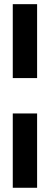

<svg xmlns="http://www.w3.org/2000/svg" viewBox="-20 -682 238 917"><path d="M41 -309.1V-662.1H157.2V-309.1ZM41 214.8V-140.1H157.2V214.8Z"/></svg>

Font: Wesal
Style: Regular
Weight: 500
Designer: Ahmed zaza
Foundry: Ahmed zaza
Version: Version 2.01